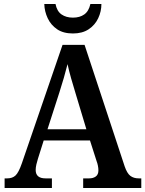

<svg xmlns="http://www.w3.org/2000/svg" viewBox="-20 -938 725 958"><path d="M3 0V-48H16Q42 -48 57.5 -62.5Q73 -77 89 -123L292 -714H402L602 -108Q614 -73 630.5 -60.5Q647 -48 672 -48H685V0H395V-48H425Q445 -48 458 -57.5Q471 -67 471 -88Q471 -99 468.5 -111.5Q466 -124 462 -134L429 -237H198L169 -145Q165 -133 161.5 -117.5Q158 -102 158 -90Q158 -48 207 -48H239V0ZM217 -293H411L358 -469Q346 -508 335 -546.5Q324 -585 317 -618Q309 -586 298.5 -549.5Q288 -513 276 -476ZM344 -771Q296 -771 265 -792Q234 -813 218 -847Q202 -881 201 -918H257Q264 -882 287 -866Q310 -850 344 -850Q378 -850 400.5 -866Q423 -882 431 -918H486Q486 -881 470 -847Q454 -813 422.5 -792Q391 -771 344 -771Z"/></svg>

Font: Noto Serif Thai SemiCondensed SemiBold
Style: Regular
Weight: 600
Width: 4
Designer: Monotype Design Team
Foundry: Monotype Imaging Inc.
Version: Version 2.002; ttfautohint (v1.8.4.7-5d5b)